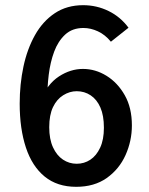

<svg xmlns="http://www.w3.org/2000/svg" viewBox="-20 -708 576 741"><path d="M274 13Q201 13 152.5 -26.5Q104 -66 80 -138.5Q56 -211 56 -308Q56 -383 70.5 -451Q85 -519 115 -572.5Q145 -626 191.5 -657Q238 -688 301 -688Q353 -688 399 -665.5Q445 -643 476 -601L408 -547Q386 -574 358 -587Q330 -600 302 -600Q259 -600 231.5 -574.5Q204 -549 189 -508.5Q174 -468 168 -419Q162 -370 163 -322H137Q163 -384 207.5 -413Q252 -442 300 -442Q348 -442 391 -415.5Q434 -389 461.5 -340.5Q489 -292 489 -224Q489 -164 464.5 -109.5Q440 -55 392 -21Q344 13 274 13ZM276 -76Q305 -76 328.5 -91.5Q352 -107 366.5 -138Q381 -169 381 -215Q381 -262 367.5 -293Q354 -324 330 -340Q306 -356 276 -356Q249 -356 224 -340.5Q199 -325 184.5 -294.5Q170 -264 170 -217Q170 -171 184.5 -139.5Q199 -108 223 -92Q247 -76 276 -76Z"/></svg>

Font: Yaldevi ExtraLight SemiBold
Style: Regular
Weight: 600
Version: Version 1.100